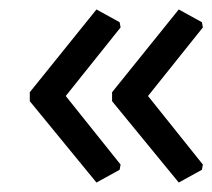

<svg xmlns="http://www.w3.org/2000/svg" viewBox="-20 -430 449 406"><path d="M184 -44 43 -216V-235L184 -410L233 -383L235 -372L119 -227L235 -82L233 -71ZM358 -44 217 -216V-235L358 -410L407 -383L409 -372L293 -227L409 -82L407 -71Z"/></svg>

Font: Alegreya Sans SC Medium
Style: Regular
Weight: 500
Designer: Juan Pablo del Peral
Foundry: Huerta Tipografica
Version: Version 2.001;PS 002.001;hotconv 1.0.88;makeotf.lib2.5.64775